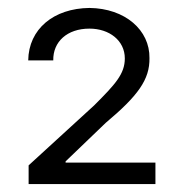

<svg xmlns="http://www.w3.org/2000/svg" viewBox="-20 -826 458 483"><path d="M52 -363H371V-417H145V-420L246 -517C327 -585 357 -626 356 -680C357 -750 295 -805 205 -806C115 -805 52 -753 51 -674H114C113 -721 149 -754 205 -754C255 -754 294 -724 294 -679C294 -640 270 -614 217 -561L52 -410Z"/></svg>

Font: Wafeq
Style: Regular
Weight: 400
Designer: Rasmus Andersson & Azza Alameddine
Foundry: Google & TypeTogether
Version: Version 3.000;FEAKit 1.0